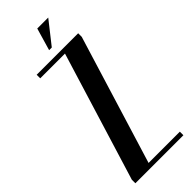

<svg xmlns="http://www.w3.org/2000/svg" viewBox="-277 -885 916 916"><g transform="rotate(-45 181.5 -426.5)"><path d="M53 -675V-699H333V-675L133 -24H344V0H20V-24L220 -675ZM178 -740 211 -853H285L196 -740Z"/></g></svg>

Font: Moniqa Extra Bold Narrow Heading
Style: Regular
Weight: 800
Width: 4
Designer: Rajesh Rajput
Foundry: Rajesh Rajput
Version: Version 1.000;December 15, 2022;FontCreator 14.0.0.2794 32-b